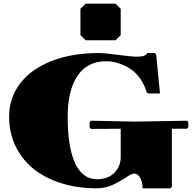

<svg xmlns="http://www.w3.org/2000/svg" viewBox="-20 -1020 1060 1050"><path d="M419.9 -972.2 448.2 -1000H611.8L640.1 -972.2V-828.1L611.8 -799.8H448.2L419.9 -828.1ZM509.8 9.8Q402.8 9.8 313.5 -18.6Q224.1 -46.9 161.6 -97.9Q99.1 -148.9 64.5 -221.9Q29.8 -294.9 29.8 -381.8Q29.8 -485.4 90.8 -564.5Q151.9 -643.6 263.2 -686.8Q374.5 -730 520 -730Q550.8 -730 625.5 -720Q700.2 -710 729 -710Q777.3 -710 785.2 -730H825.2L834 -722.2L855 -508.8H792L782.2 -515.1Q770.5 -555.7 748.3 -587.4Q726.1 -619.1 701.9 -637Q677.7 -654.8 649.7 -666.3Q621.6 -677.7 600.3 -681.4Q579.1 -685.1 560.1 -685.1Q458.5 -685.1 404.3 -606Q350.1 -526.9 350.1 -380.9Q350.1 -214.4 390.9 -127.2Q431.6 -40 509.8 -40Q571.8 -40 606 -75.7Q640.1 -111.3 640.1 -160.2V-315.9L478 -314.9L470.2 -323.2V-352.1L478 -359.9L720.2 -355L1002 -359.9L1009.8 -352.1V-324.2L1002 -315.9H919.9V2L912.1 9.8H759.8Q759.8 -23.9 746.6 -47.4Q733.4 -70.8 714.8 -70.8Q703.1 -70.8 682.1 -58.1Q634.3 -25.9 594.2 -8.1Q554.2 9.8 509.8 9.8Z"/></svg>

Font: Yokawerad
Style: Regular
Weight: 500
Designer: gluk
Foundry: gluk
Version: Version 0.79